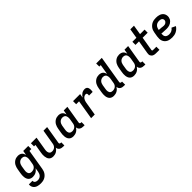

<svg xmlns="http://www.w3.org/2000/svg" viewBox="314 -2267 4022 4022"><g transform="rotate(-45 2325.0 -256.0)"><path d="M218 223Q192 223 166.5 220Q141 217 117.5 209Q94 201 74.5 187Q55 173 42 153.5Q29 134 23.5 109.5Q18 85 21 59H128Q126 76 133 91.5Q140 107 153.5 115.5Q167 124 183.5 127.5Q200 131 217 131Q240 131 263.5 122.5Q287 114 304 97Q321 80 331 57.5Q341 35 345 12L360 -80Q346 -59 327.5 -42Q309 -25 287 -13.5Q265 -2 241.5 3Q218 8 195 8Q167 8 141.5 -0.5Q116 -9 98 -27.5Q80 -46 70.5 -70.5Q61 -95 58 -122Q55 -149 56.5 -176.5Q58 -204 63 -232L80 -332Q84 -356 91.5 -380.5Q99 -405 111 -427.5Q123 -450 141.5 -469.5Q160 -489 182.5 -502.5Q205 -516 229.5 -522Q254 -528 279 -528Q304 -528 328 -521.5Q352 -515 370 -500Q388 -485 399 -464.5Q410 -444 416 -420L433 -520H581V-428H526L450 27Q446 54 436.5 80Q427 106 411 129.5Q395 153 372.5 172Q350 191 324 202.5Q298 214 271 218.5Q244 223 218 223ZM253 -84Q274 -84 296 -90.5Q318 -97 336 -112Q354 -127 364.5 -148Q375 -169 378 -191L395 -291Q398 -308 398.5 -325.5Q399 -343 396.5 -359Q394 -375 387.5 -390Q381 -405 369 -415.5Q357 -426 341 -431Q325 -436 308 -436Q285 -436 262.5 -427Q240 -418 223.5 -400.5Q207 -383 198 -361Q189 -339 185 -317L169 -217Q166 -201 165.5 -185Q165 -169 167.5 -154Q170 -139 176.5 -125Q183 -111 194.5 -101.5Q206 -92 221.5 -88Q237 -84 253 -84Z M800 8Q772 8 747 -0.5Q722 -9 704.5 -28Q687 -47 678.5 -71.5Q670 -96 666.5 -122.5Q663 -149 664.5 -176.5Q666 -204 671 -232L704 -428H661V-520H827L777 -217Q774 -201 773.5 -185Q773 -169 775.5 -154Q778 -139 784 -125.5Q790 -112 801 -102Q812 -92 827 -88Q842 -84 858 -84Q879 -84 900.5 -91Q922 -98 939 -113.5Q956 -129 965.5 -149.5Q975 -170 978 -191L1033 -520H1141L1075 -122Q1074 -114 1074.5 -107Q1075 -100 1079.5 -94.5Q1084 -89 1091.5 -86.5Q1099 -84 1106 -84H1124V8H1090Q1067 8 1045 3.5Q1023 -1 1005 -13Q987 -25 976 -44Q965 -63 964 -86Q951 -64 933 -46Q915 -28 893 -15.5Q871 -3 847 2.5Q823 8 800 8Z M1395 8Q1367 8 1341.5 -0.5Q1316 -9 1298 -27.5Q1280 -46 1270.5 -70.5Q1261 -95 1258 -122Q1255 -149 1256.5 -176.5Q1258 -204 1263 -232L1280 -332Q1284 -356 1291.5 -380.5Q1299 -405 1311 -427.5Q1323 -450 1341.5 -469.5Q1360 -489 1382.5 -502.5Q1405 -516 1429.5 -522Q1454 -528 1479 -528Q1504 -528 1528 -521.5Q1552 -515 1570 -500Q1588 -485 1599 -464.5Q1610 -444 1616 -420L1633 -520H1741L1675 -122Q1674 -114 1674.5 -107Q1675 -100 1679.5 -94.5Q1684 -89 1691.5 -86.5Q1699 -84 1706 -84H1724V8H1690Q1667 8 1645 3.5Q1623 -1 1605 -13Q1587 -25 1576 -44.5Q1565 -64 1564 -87Q1550 -65 1531.5 -46.5Q1513 -28 1490.5 -15.5Q1468 -3 1443.5 2.5Q1419 8 1395 8ZM1453 -84Q1474 -84 1496 -90.5Q1518 -97 1536 -112Q1554 -127 1564.5 -148Q1575 -169 1578 -191L1595 -291Q1598 -308 1598.5 -325.5Q1599 -343 1596.5 -359Q1594 -375 1587.5 -390Q1581 -405 1569 -415.5Q1557 -426 1541 -431Q1525 -436 1508 -436Q1485 -436 1462.5 -427Q1440 -418 1423.5 -400.5Q1407 -383 1398 -361Q1389 -339 1385 -317L1369 -217Q1366 -201 1365.5 -185Q1365 -169 1367.5 -154Q1370 -139 1376.5 -125Q1383 -111 1394.5 -101.5Q1406 -92 1421.5 -88Q1437 -84 1453 -84Z M1924 0 1995 -428H1909V-520H2118L2103 -429Q2114 -450 2131 -469Q2148 -488 2168 -501.5Q2188 -515 2211 -521.5Q2234 -528 2257 -528Q2275 -528 2291.5 -522Q2308 -516 2319 -503Q2330 -490 2335 -473Q2340 -456 2341 -438.5Q2342 -421 2340.5 -403Q2339 -385 2336 -366H2228Q2230 -378 2230.5 -389.5Q2231 -401 2228.5 -411.5Q2226 -422 2217.5 -429Q2209 -436 2197 -436Q2182 -436 2166 -430.5Q2150 -425 2136.5 -414Q2123 -403 2114 -389Q2105 -375 2098.5 -360Q2092 -345 2088 -329Q2084 -313 2081 -298L2032 0Z M2595 8Q2567 8 2541.5 -0.5Q2516 -9 2498 -27.5Q2480 -46 2470.5 -70.5Q2461 -95 2458 -122Q2455 -149 2456.5 -176.5Q2458 -204 2463 -232L2480 -332Q2484 -356 2491.5 -380.5Q2499 -405 2511 -427.5Q2523 -450 2541.5 -469.5Q2560 -489 2582.5 -502.5Q2605 -516 2629.5 -522Q2654 -528 2679 -528Q2704 -528 2728 -521.5Q2752 -515 2770 -500Q2788 -485 2799 -464.5Q2810 -444 2816 -420L2853 -643H2810L2809 -735H2976L2875 -122Q2874 -114 2874.5 -107Q2875 -100 2879.5 -94.5Q2884 -89 2891.5 -86.5Q2899 -84 2906 -84H2924V8H2890Q2867 8 2845 3.5Q2823 -1 2805 -13Q2787 -25 2776 -44.5Q2765 -64 2764 -87Q2750 -65 2731.5 -46.5Q2713 -28 2690.5 -15.5Q2668 -3 2643.5 2.5Q2619 8 2595 8ZM2653 -84Q2674 -84 2696 -90.5Q2718 -97 2736 -112Q2754 -127 2764.5 -148Q2775 -169 2778 -191L2795 -291Q2798 -308 2798.5 -325.5Q2799 -343 2796.5 -359Q2794 -375 2787.5 -390Q2781 -405 2769 -415.5Q2757 -426 2741 -431Q2725 -436 2708 -436Q2685 -436 2662.5 -427Q2640 -418 2623.5 -400.5Q2607 -383 2598 -361Q2589 -339 2585 -317L2569 -217Q2566 -201 2565.5 -185Q2565 -169 2567.5 -154Q2570 -139 2576.5 -125Q2583 -111 2594.5 -101.5Q2606 -92 2621.5 -88Q2637 -84 2653 -84Z M3195 8Q3167 8 3141.5 -0.5Q3116 -9 3098 -27.5Q3080 -46 3070.5 -70.5Q3061 -95 3058 -122Q3055 -149 3056.5 -176.5Q3058 -204 3063 -232L3080 -332Q3084 -356 3091.5 -380.5Q3099 -405 3111 -427.5Q3123 -450 3141.5 -469.5Q3160 -489 3182.5 -502.5Q3205 -516 3229.5 -522Q3254 -528 3279 -528Q3304 -528 3328 -521.5Q3352 -515 3370 -500Q3388 -485 3399 -464.5Q3410 -444 3416 -420L3433 -520H3541L3475 -122Q3474 -114 3474.5 -107Q3475 -100 3479.5 -94.5Q3484 -89 3491.5 -86.5Q3499 -84 3506 -84H3524V8H3490Q3467 8 3445 3.5Q3423 -1 3405 -13Q3387 -25 3376 -44.5Q3365 -64 3364 -87Q3350 -65 3331.5 -46.5Q3313 -28 3290.5 -15.5Q3268 -3 3243.5 2.5Q3219 8 3195 8ZM3253 -84Q3274 -84 3296 -90.5Q3318 -97 3336 -112Q3354 -127 3364.5 -148Q3375 -169 3378 -191L3395 -291Q3398 -308 3398.5 -325.5Q3399 -343 3396.5 -359Q3394 -375 3387.5 -390Q3381 -405 3369 -415.5Q3357 -426 3341 -431Q3325 -436 3308 -436Q3285 -436 3262.5 -427Q3240 -418 3223.5 -400.5Q3207 -383 3198 -361Q3189 -339 3185 -317L3169 -217Q3166 -201 3165.5 -185Q3165 -169 3167.5 -154Q3170 -139 3176.5 -125Q3183 -111 3194.5 -101.5Q3206 -92 3221.5 -88Q3237 -84 3253 -84Z M3848 0Q3829 0 3810.5 -2.5Q3792 -5 3775.5 -12.5Q3759 -20 3746.5 -32.5Q3734 -45 3726.5 -61Q3719 -77 3719 -96Q3719 -115 3722 -134L3771 -428H3667V-520H3786L3821 -735H3929L3894 -520H4028V-428H3879L3827 -119Q3827 -114 3827 -108.5Q3827 -103 3830 -99.5Q3833 -96 3838 -94Q3843 -92 3848 -92H3949V0Z M4325 8Q4292 8 4260 2.5Q4228 -3 4200.5 -16.5Q4173 -30 4152 -53Q4131 -76 4120.5 -105Q4110 -134 4109 -166.5Q4108 -199 4113 -232L4130 -332Q4134 -359 4144 -386Q4154 -413 4171 -436.5Q4188 -460 4211.5 -479Q4235 -498 4261.5 -509Q4288 -520 4315.5 -524Q4343 -528 4370 -528Q4398 -528 4424.5 -524.5Q4451 -521 4475.5 -511.5Q4500 -502 4520 -486Q4540 -470 4552.5 -448Q4565 -426 4569.5 -399.5Q4574 -373 4570 -346Q4566 -324 4556.5 -303.5Q4547 -283 4531 -266Q4515 -249 4495.5 -236.5Q4476 -224 4454.5 -217Q4433 -210 4411 -207Q4389 -204 4368 -204Q4349 -204 4330.5 -205.5Q4312 -207 4293 -207.5Q4274 -208 4255 -209Q4236 -210 4218 -213Q4215 -187 4218 -162Q4221 -137 4236 -118.5Q4251 -100 4275.5 -92Q4300 -84 4325 -84Q4343 -84 4361.5 -87.5Q4380 -91 4397 -99Q4414 -107 4429.5 -120.5Q4445 -134 4456 -150L4544 -108Q4527 -80 4502 -57Q4477 -34 4447.5 -19Q4418 -4 4386.5 2Q4355 8 4325 8ZM4373 -292Q4388 -292 4403 -295.5Q4418 -299 4431 -308Q4444 -317 4453 -330.5Q4462 -344 4464 -359Q4467 -377 4460 -393.5Q4453 -410 4439 -419.5Q4425 -429 4407.5 -432.5Q4390 -436 4371 -436Q4355 -436 4339 -433Q4323 -430 4308 -423Q4293 -416 4280 -404.5Q4267 -393 4258 -378.5Q4249 -364 4243.5 -348.5Q4238 -333 4235 -317L4233 -305Q4251 -302 4269 -301.5Q4287 -301 4304 -299.5Q4321 -298 4338 -295Q4355 -292 4373 -292Z"/></g></svg>

Font: Iosevka Etoile Semibold
Style: Italic
Weight: 600
Italic angle: -9°
Designer: Belleve Invis
Foundry: Belleve Invis
Version: Version 22.1.2; ttfautohint (v1.8.4)